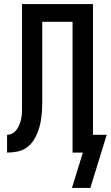

<svg xmlns="http://www.w3.org/2000/svg" viewBox="-20 -755 548 950"><path d="M336 175 390 0H339V-647H189V-314Q189 -314 189 -313.5Q189 -313 189 -313V-310Q189 -309 189 -308Q189 -307 189 -306Q189 -280 189 -255Q189 -230 187.5 -204.5Q186 -179 181.5 -154Q177 -129 168.5 -105.5Q160 -82 146 -60.5Q132 -39 111.5 -24.5Q91 -10 65.5 -5Q40 0 15 0V-88Q26 -88 36.5 -92.5Q47 -97 55 -105Q63 -113 68.5 -123Q74 -133 78 -143.5Q82 -154 84.5 -165Q87 -176 88 -187Q89 -198 89 -209.5Q89 -221 89 -232Q89 -253 89 -273.5Q89 -294 89 -315V-735H440V-88H508L427 175Z"/></svg>

Font: Iosevka SS04 Semibold
Style: Regular
Weight: 600
Monospace: yes
Designer: Belleve Invis
Foundry: Belleve Invis
Version: Version 19.0.0; ttfautohint (v1.8.4)